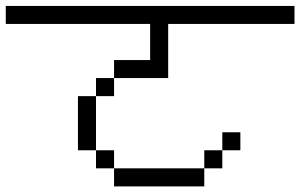

<svg xmlns="http://www.w3.org/2000/svg" viewBox="-20 -708 1040 665"><path d="M812.5 -187.5V-250H750V-187.5H687.5V-125H375V-62.5H687.5V-125H750V-187.5ZM1000 -625V-687.5H0V-625H500Q500 -625 500 -500H375V-437.5H312.5V-375H250V-187.5H312.5V-125H375V-187.5H312.5V-375H375V-437.5H562.5V-625Z"/></svg>

Font: UnifontExMono
Style: Regular
Weight: 500
Version: Version 15.0.06